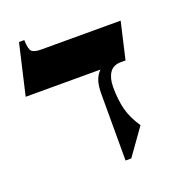

<svg xmlns="http://www.w3.org/2000/svg" viewBox="-114 -675 714 786"><g transform="rotate(-20 242.5 -282.5)"><path d="M131 -525H477L440 -365H420Q386 -365 370.5 -341.5Q355 -318 355 -280Q355 -224 366 -181.5Q377 -139 407 -95L325 20H300V-269Q300 -307 308 -329Q316 -351 331 -365H5L56 -585H79Q80 -545 90.5 -535Q101 -525 131 -525Z"/></g></svg>

Font: Bona Nova
Style: Bold
Weight: 700
Designer: Mateusz Machalski
Foundry: Capitalics
Version: Version 4.001; ttfautohint (v1.8.3)